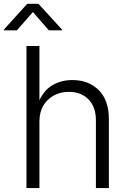

<svg xmlns="http://www.w3.org/2000/svg" viewBox="-52 -963 661 983"><path d="M149.9 -340.3V0H83.5V-727.5H149.9V-449.7Q175.3 -503.9 219.5 -528.6Q263.7 -553.2 318.4 -553.2Q401.4 -553.2 453.4 -501.7Q505.4 -450.2 505.4 -353V0H439V-348.1Q439 -415 401.4 -453.9Q363.8 -492.7 300.8 -492.7Q236.3 -492.7 193.1 -451.7Q149.9 -410.6 149.9 -340.3ZM34.2 -807.6H-32.2V-811.5L87.4 -943.4H145L265.6 -811.5V-807.6H198.2L116.7 -901.4Z"/></svg>

Font: Inter Light
Style: Regular
Weight: 300
Designer: Rasmus Andersson
Foundry: rsms
Version: Version 4.000;git-a52131595